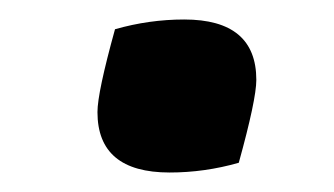

<svg xmlns="http://www.w3.org/2000/svg" viewBox="-20 -416 343 197"><path d="M225 -249Q190 -239 154 -239Q80 -239 80 -301Q80 -321 98 -386Q133 -396 169 -396Q243 -396 243 -334Q243 -314 225 -249Z"/></svg>

Font: MeriendaOneRegular
Style: Regular
Weight: 400
Designer: Eduardo Rodriguez Tunni
Foundry: Eduardo Rodriguez Tunni
Version: Version 1.001